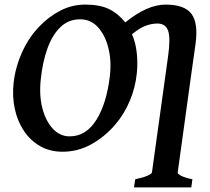

<svg xmlns="http://www.w3.org/2000/svg" viewBox="-20 -650 919 841"><path d="M817.9 170.9H566.9L572.3 135.3Q605 128.4 624.8 120.1Q644.5 111.8 645.5 105.5L716.3 -403.8Q727.5 -483.9 716.3 -515.4Q705.1 -546.9 669.4 -546.9Q645 -546.9 619.1 -537.6Q593.3 -528.3 558.1 -500Q574.2 -464.4 579.1 -417.5Q584 -370.6 579.1 -327.6Q572.8 -265.6 547.9 -206.8Q522.9 -147.9 482.9 -102.1Q437.5 -49.8 379.2 -17.6Q320.8 14.6 254.4 14.6Q198.2 14.6 155.5 -10Q112.8 -34.7 84.5 -77.1Q56.2 -119.6 44.7 -173.8Q33.2 -228 39.6 -287.1Q47.4 -356.9 77.6 -423.1Q107.9 -489.3 154.3 -536.1Q194.8 -578.1 245.4 -604Q295.9 -629.9 354 -629.9Q417 -629.9 457.3 -610.4Q497.6 -590.8 528.8 -551.8Q624.5 -629.9 705.6 -629.9Q788.1 -629.9 818.6 -589.4Q849.1 -548.8 836.4 -457Q828.1 -397.5 819.8 -339.1Q811.5 -280.8 802.7 -216.1Q793.9 -151.4 783 -72.8Q772 5.9 758.3 105.5Q757.3 111.3 773.4 119.9Q789.6 128.4 822.8 135.3ZM461.4 -318.8Q468.8 -383.3 454.8 -439.5Q440.9 -495.6 409.4 -530.5Q377.9 -565.4 331.1 -565.4Q279.8 -565.4 244.4 -531Q209 -496.6 187.7 -437.5Q166.5 -378.4 158.7 -303.2Q150.9 -233.4 165.5 -176.5Q180.2 -119.6 211.4 -86.2Q242.7 -52.7 285.2 -52.7Q357.4 -52.7 402.6 -125.7Q447.8 -198.7 461.4 -318.8Z"/></svg>

Font: Gentium Plus
Style: Bold Italic
Weight: 700
Italic angle: -8°
Designer: Victor Gaultney, Annie Olsen, Iska Routamaa, Becca Hirsbrunner
Foundry: SIL International
Version: Version 6.101